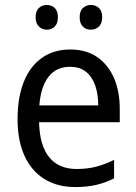

<svg xmlns="http://www.w3.org/2000/svg" viewBox="-20 -746 550 776"><path d="M264 -546Q328 -546 372.5 -515.5Q417 -485 440.5 -431Q464 -377 464 -306V-252H138Q140 -159 178.5 -111Q217 -63 290 -63Q332 -63 367.5 -72Q403 -81 441 -100V-25Q405 -7 368 1.5Q331 10 284 10Q211 10 158.5 -23Q106 -56 78.5 -117.5Q51 -179 51 -264Q51 -353 76.5 -416Q102 -479 150 -512.5Q198 -546 264 -546ZM263 -476Q208 -476 176.5 -436Q145 -396 139 -320H377Q377 -365 365 -400Q353 -435 328 -455.5Q303 -476 263 -476ZM124 -676Q124 -702 137.5 -714Q151 -726 169 -726Q188 -726 201 -714Q214 -702 214 -676Q214 -651 201 -638.5Q188 -626 169 -626Q151 -626 137.5 -638.5Q124 -651 124 -676ZM302 -676Q302 -702 315.5 -714Q329 -726 347 -726Q366 -726 379.5 -714Q393 -702 393 -676Q393 -651 379.5 -638.5Q366 -626 347 -626Q328 -626 315 -638.5Q302 -651 302 -676Z"/></svg>

Font: Noto Sans Thai SemiCondensed
Style: Regular
Weight: 400
Width: 4
Designer: Monotype Design Team
Foundry: Monotype Imaging Inc.
Version: Version 2.001